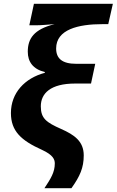

<svg xmlns="http://www.w3.org/2000/svg" viewBox="-20 -780 609 1002"><path d="M212 202H353C397 140 417 96 417 31C417 -42 369 -76 299 -107C222 -141 193 -162 193 -225C193 -292 243 -344 372 -344H455L477 -447H378C304 -447 273 -475 273 -527C273 -626 388 -654 515 -654H545L569 -760H157L133 -648H164C200 -648 219 -651 265 -654C156 -627 125 -578 125 -510C125 -458 152 -419 214 -404V-400C109 -372 37 -295 37 -190C37 -96 90 -47 199 2C258 29 266 53 266 73C266 119 245 152 212 202Z"/></svg>

Font: Noto Sans
Style: Bold Italic
Weight: 700
Italic angle: -12°
Designer: Monotype Design Team
Foundry: Monotype Imaging Inc.
Version: Version 2.013